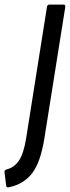

<svg xmlns="http://www.w3.org/2000/svg" viewBox="-68 -675 305 838"><path d="M-28 142Q-40 145 -41 136L-48 79Q-50 68 -41 65Q-7 57 14 27Q35 -3 46 -71L137 -645Q139 -655 148 -655H209Q218 -655 217 -645L126 -73Q109 34 72 81.5Q35 129 -28 142Z"/></svg>

Font: Sofia Sans Condensed Medium
Style: Italic
Weight: 500
Italic angle: -9°
Designer: Botio Nikoltchev, Ani Petrova
Foundry: lettersoup
Version: Version 4.101; ttfautohint (v1.8.4.7-5d5b)